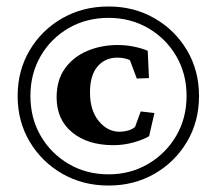

<svg xmlns="http://www.w3.org/2000/svg" viewBox="-20 -574 678 601"><path d="M319.8 6.8Q239.7 6.8 175.3 -30Q110.8 -66.9 73 -130.4Q35.2 -193.8 35.2 -273.4Q35.2 -353 72.8 -416.5Q110.4 -480 174.8 -516.8Q239.3 -553.7 319.8 -553.7Q399.4 -553.7 463.6 -516.8Q527.8 -480 565.4 -416.5Q603 -353 603 -273.4Q603 -193.8 565.4 -130.4Q527.8 -66.9 463.6 -30Q399.4 6.8 319.8 6.8ZM335 -119.6Q254.4 -119.6 205.8 -159.7Q157.2 -199.7 157.2 -269.5Q157.2 -323.7 183.6 -360.1Q210 -396.5 253.7 -414.8Q297.4 -433.1 348.6 -433.1Q375.5 -433.1 400.6 -427.7Q425.8 -422.4 442.4 -415L446.3 -329.6L408.2 -328.1L386.7 -385.7Q369.6 -393.6 347.2 -393.6Q309.1 -393.6 285.4 -366Q261.7 -338.4 261.7 -284.7Q261.7 -228.5 289.1 -195.1Q316.4 -161.6 355 -161.6Q365.2 -161.6 379.4 -165Q393.6 -168.5 402.8 -176.8L420.4 -225.1L463.4 -220.2L446.8 -147.9Q431.2 -137.7 399.7 -128.7Q368.2 -119.6 335 -119.6ZM319.8 -28.3Q388.2 -28.3 443.6 -60.8Q499 -93.3 531.5 -148.7Q564 -204.1 564 -273.9Q564 -343.3 531.5 -398.7Q499 -454.1 443.6 -486.1Q388.2 -518.1 319.8 -518.1Q250.5 -518.1 195.1 -486.1Q139.6 -454.1 107.4 -398.7Q75.2 -343.3 75.2 -273.9Q75.2 -204.1 107.4 -148.7Q139.6 -93.3 195.1 -60.8Q250.5 -28.3 319.8 -28.3Z"/></svg>

Font: Lateef SemiBold
Style: Regular
Weight: 600
Designer: SIL International
Foundry: SIL International
Version: Version 4.200